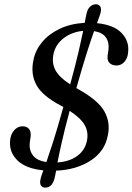

<svg xmlns="http://www.w3.org/2000/svg" viewBox="-20 -803 621 900"><path d="M235.5 33.5Q224 76.5 192 76.5Q178 76.5 171.5 65.8Q165 55 171 32Q173 24.5 176 15.8Q179 7 183 -4.5Q102 -12.5 62.8 -50.2Q23.5 -88 27 -140Q28.5 -171 45 -190.8Q61.5 -210.5 84.5 -211Q105.5 -211.5 116 -198.5Q126.5 -185.5 123.5 -161.5L119.5 -135Q115.5 -101 133.5 -75.8Q151.5 -50.5 197.5 -43.5Q210 -79 229.5 -139.8Q249 -200.5 277 -301.5Q272 -304 267 -307Q178.5 -353 150.5 -405Q122.5 -457 137 -522.5Q145.5 -566.5 176.5 -604.5Q207.5 -642.5 258.2 -667.2Q309 -692 377 -696Q380 -711.5 382 -722.5Q384 -733.5 386.5 -742.5Q391.5 -762.5 403.5 -772.8Q415.5 -783 429.5 -783Q443 -783 449.8 -772.8Q456.5 -762.5 451 -741.5Q448.5 -732.5 444.5 -721.5Q440.5 -710.5 434.5 -694.5Q512.5 -686.5 548.8 -649.5Q585 -612.5 581 -563.5Q580 -534 565 -515.2Q550 -496.5 526.5 -496Q505.5 -496 493.5 -507.8Q481.5 -519.5 484.5 -542.5L488.5 -570Q492.5 -604.5 476.2 -627.8Q460 -651 421 -657Q407.5 -619.5 387.2 -556.2Q367 -493 338 -390Q341.5 -388 345 -386Q440 -333.5 469.2 -281Q498.5 -228.5 485.5 -169Q472 -94 405.2 -50.5Q338.5 -7 243 -3Q241 8.5 239.2 17.2Q237.5 26 235.5 33.5ZM231 -551Q222 -509.5 239 -475.8Q256 -442 309 -407.5Q335 -503 348.8 -562.5Q362.5 -622 370 -658.5Q316 -653 278.2 -623.8Q240.5 -594.5 231 -551ZM387 -141Q396 -181.5 378 -215Q360 -248.5 306.5 -283.5Q281.5 -190 268.8 -133Q256 -76 249.5 -41.5Q306 -45.5 342 -72Q378 -98.5 387 -141Z"/></svg>

Font: Fraunces 72pt S100
Style: Italic
Weight: 400
Italic angle: -16°
Version: Version 1.000; ttfautohint (v1.8.3)